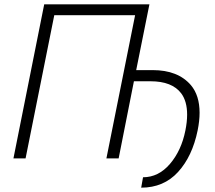

<svg xmlns="http://www.w3.org/2000/svg" viewBox="-20 -731 993 886"><path d="M631.5 135 640 87Q711.5 87 764.2 25.5Q817 -36 835.5 -129Q843.5 -169 843.5 -202Q843.5 -264 816 -300.5Q774 -356 674.5 -356H598L527.5 0H471L603.5 -661H230.5L98 0H42L184 -711H669.5L608.5 -407.5H684.5Q801.5 -407.5 861 -338Q901 -290.5 901 -210.5Q901 -173.5 892 -129Q867.5 -9.5 801.5 62.8Q735.5 135 631.5 135Z"/></svg>

Font: Roberto Sans Light
Style: Italic
Weight: 300
Italic angle: -11°
Designer: Google
Version: Version 1.00;June 11, 2020;FontCreator 12.0.0.2522 64-bit; t